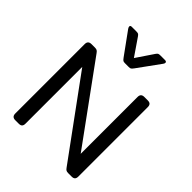

<svg xmlns="http://www.w3.org/2000/svg" viewBox="-257 -1074 1212 1212"><g transform="rotate(45 348.5 -468.5)"><path d="M301 -763 193 -912Q187 -921 187 -927Q187 -937 200 -937H240Q254 -937 259 -934Q264 -931 271 -921L349 -807L426 -921Q433 -931 438 -934Q443 -937 457 -937H497Q511 -937 511 -926Q511 -920 505 -912L397 -763Q388 -751 383 -747.5Q378 -744 366 -744H332Q320 -744 315 -747.5Q310 -751 301 -763ZM67 -30V-650Q67 -680 98 -680H128Q140 -680 146.5 -676.5Q153 -673 160 -663L539 -142V-650Q539 -680 569 -680H600Q616 -680 623 -672.5Q630 -665 630 -650V-30Q630 -15 623 -7.5Q616 0 600 0H569Q558 0 551.5 -3.5Q545 -7 538 -17L158 -537V-30Q158 -15 151 -7.5Q144 0 128 0H97Q67 0 67 -30Z"/></g></svg>

Font: Mitr Light
Style: Regular
Weight: 300
Designer: Thanarat Vachiruckul
Foundry: Cadson Demak
Version: Version 1.003